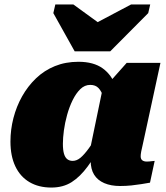

<svg xmlns="http://www.w3.org/2000/svg" viewBox="-20 -831 749 864"><path d="M316 -600H476L647 -772L656 -811H570L364 -702H460L310 -811H229L220 -772ZM518 -317 459 -338Q453 -370 445 -395Q437 -420 423.5 -434.5Q410 -449 386 -449Q361 -449 341.5 -430Q322 -411 307 -380.5Q292 -350 282 -314Q272 -278 267.5 -244Q263 -210 263 -184Q263 -156 268 -139Q273 -122 283 -114.5Q293 -107 307 -107Q325 -107 342 -121Q359 -135 380 -164Q401 -193 429 -237L447 -198Q409 -129 375 -82.5Q341 -36 302.5 -11.5Q264 13 211 13Q154 13 112.5 -11.5Q71 -36 49 -82.5Q27 -129 27 -194Q27 -248 40.5 -300Q54 -352 79.5 -397.5Q105 -443 142 -478.5Q179 -514 227 -533.5Q275 -553 333 -553Q401 -553 442 -523.5Q483 -494 501 -441.5Q519 -389 518 -317ZM702 -548 634 -234Q628 -204 623 -183.5Q618 -163 615.5 -149.5Q613 -136 613 -128Q613 -115 620.5 -109.5Q628 -104 640 -104Q652 -104 661 -105.5Q670 -107 676 -107L655 -9Q638 -6 616.5 -2.5Q595 1 571 3.5Q547 6 520 6Q479 6 449 -7Q419 -20 403.5 -45Q388 -70 388 -108Q388 -114 388 -120Q388 -126 388 -136L378 -124L441 -428L454 -440L550 -548Z"/></svg>

Font: Roboto Serif 20pt Black
Style: Italic
Weight: 900
Italic angle: -10°
Version: Version 1.008